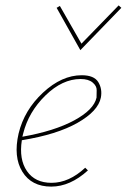

<svg xmlns="http://www.w3.org/2000/svg" viewBox="-20 -689 470 712"><path d="M430 -660 278 -503 190 -660 202 -667 282 -527 420 -669ZM283 -410Q329 -410 344.5 -384.5Q360 -359 354 -327Q344 -277 267.5 -233.5Q191 -190 61 -169Q50 -98 80 -54.5Q110 -11 171 -11Q236 -11 296 -67L306 -57Q240 3 170 3Q97 3 63 -52Q29 -107 49 -194Q70 -281 139.5 -345.5Q209 -410 283 -410ZM338 -327Q338 -339 338.5 -354.5Q339 -370 323.5 -383Q308 -396 279 -396Q211 -396 148.5 -335Q86 -274 66 -194L63 -182Q182 -203 255 -242.5Q328 -282 338 -327Z"/></svg>

Font: EauTest Thin
Style: Italic
Weight: 250
Italic angle: -12°
Designer: Christian Thalmann (Catharsis Fonts)
Version: Version 0.001;PS 000.001;hotconv 1.0.88;makeotf.lib2.5.64775